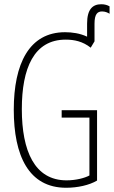

<svg xmlns="http://www.w3.org/2000/svg" viewBox="-20 -876 540 906"><path d="M292 10C346 10 401 -2 438 -24V-356H271V-321H402V-48C380 -36 339 -25 294 -25C143 -25 83 -164 83 -361C83 -554 140 -689 290 -689C330 -689 370 -681 408 -651L426 -681V-764C426 -810 440 -822 462 -822C478 -822 491 -815 497 -811V-846C487 -852 474 -856 458 -856C417 -856 391 -832 391 -765V-703C357 -719 320 -724 287 -724C117 -724 45 -574 45 -358C45 -142 115 10 292 10Z"/></svg>

Font: Noto Sans Mono ExtraCondensed ExtraLight
Style: Regular
Weight: 200
Width: 2
Designer: Monotype Design Team
Foundry: Monotype Imaging Inc.
Version: Version 2.014